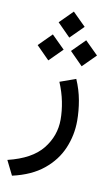

<svg xmlns="http://www.w3.org/2000/svg" viewBox="-99 -628 549 941"><g transform="rotate(10 175.5 -157.5)"><path d="M125.5 -515.6 189.9 -580.1 254.9 -515.6 189.9 -450.7ZM209.5 -387.7 273.9 -452.1 338.9 -387.7 273.9 -322.8ZM43.5 -387.7 107.9 -452.1 172.9 -387.7 107.9 -322.8ZM258.8 -257.3Q280.3 -208 289.6 -156.5Q298.8 -105 298.8 -55.2Q298.8 16.1 271.2 81.3Q243.7 146.5 184.6 194.8Q125.5 243.2 30.8 264.6L-4.9 192.4Q113.8 163.6 165.8 98.6Q217.8 33.7 217.8 -47.4Q217.8 -89.8 208.7 -135.7Q199.7 -181.6 179.7 -229Z"/></g></svg>

Font: Vazir UI
Style: Regular-UI
Weight: 400
Designer: Saber Rastikerdar
Foundry: Saber Rastikerdar
Version: Version 30.1.0